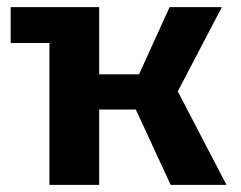

<svg xmlns="http://www.w3.org/2000/svg" viewBox="-20 -520 678 540"><path d="M119 -500H259V0H119ZM152 -311H371L457 -500H604L480 -263L617 0H460L362 -212H157ZM10 -500H201V-497L168 -399H10Z"/></svg>

Font: Moderustic SemiBold
Style: Regular
Weight: 600
Designer: Tural Alisoy
Foundry: TAFT Foundry
Version: Version 2.120